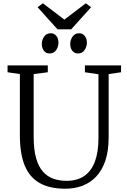

<svg xmlns="http://www.w3.org/2000/svg" viewBox="-20 -1141 775 1169"><path d="M378 8Q282 8 220.8 -27Q159.5 -62 130.2 -134Q101 -206 101 -316.5V-690L26 -701V-743H271V-701L185 -690V-308Q185 -230 199.8 -178.2Q214.5 -126.5 241.5 -96Q268.5 -65.5 305 -52.8Q341.5 -40 385.5 -40Q449.5 -40 492.8 -69.5Q536 -99 557.8 -157.2Q579.5 -215.5 579.5 -301V-689L497 -701V-743H717V-701L641.5 -690V-305Q641.5 -223.5 622 -164.5Q602.5 -105.5 566.8 -67.2Q531 -29 483 -10.5Q435 8 378 8ZM281 -815.5Q260 -815.5 247.2 -832Q234.5 -848.5 234.5 -873Q234.5 -897.5 248.8 -918Q263 -938.5 288 -938.5H289Q310.5 -938.5 323.2 -922Q336 -905.5 336 -881Q336 -856.5 321.8 -836Q307.5 -815.5 282 -815.5ZM454 -815.5Q433 -815.5 420.2 -832Q407.5 -848.5 407.5 -873Q407.5 -897.5 421.8 -918Q436 -938.5 461 -938.5H462Q483.5 -938.5 496.2 -922Q509 -905.5 509 -881Q509 -856.5 494.8 -836Q480.5 -815.5 455 -815.5ZM330 -962.5 209 -1097 241 -1121 372 -1021.5 502.5 -1121 534.5 -1097 413.5 -962.5Z"/></svg>

Font: Merriweather 24pt Light
Style: Regular
Weight: 300
Designer: Eben Sorkin
Foundry: Eben Sorkin
Version: Version 2.100